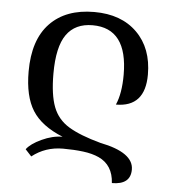

<svg xmlns="http://www.w3.org/2000/svg" viewBox="-49 -591 668 748"><g transform="rotate(5 284.5 -217.0)"><path d="M416 112Q489 112 489 53Q489 -14 358 -40Q277 -62 232.5 -89Q188 -116 170 -163.5Q152 -211 152 -293Q152 -398 186 -446Q220 -494 288 -494Q425 -494 425 -312Q425 -239 405 -194Q519 -194 519 -321Q519 -424 457.5 -485Q396 -546 290 -546Q179 -546 117 -481.5Q55 -417 55 -293Q55 -196 90 -140.5Q125 -85 209 -51Q170 -51 128 -31.5Q86 -12 70 10L94 36Q146 -5 215 -5Q258 -5 294 -0.5Q330 4 356 16Q412 42 416 112Z"/></g></svg>

Font: Noto Serif Georgian
Style: Regular
Weight: 400
Designer: Monotype Design Team
Foundry: Monotype Imaging Inc.
Version: Version 1.901